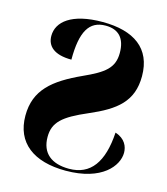

<svg xmlns="http://www.w3.org/2000/svg" viewBox="-89 -619 608 699"><g transform="rotate(15 214.5 -269.0)"><path d="M222 10C359 10 411 -59 411 -108C411 -131 400 -159 362 -171C355 -58 313 0 232 0C166 0 127 -31 127 -92C127 -147 158 -175 249 -214C347 -256 402 -299 402 -394C402 -499 331 -548 213 -548C96 -548 45 -504 45 -451C45 -413 72 -386 138 -386C138 -492 165 -538 227 -538C276 -538 302 -510 302 -455C302 -398 269 -374 194 -340C89 -292 29 -243 29 -146C29 -44 101 10 222 10Z"/></g></svg>

Font: Noto Serif Display ExtraCondensed Black
Style: Regular
Weight: 900
Width: 2
Designer: Monotype Design Team
Foundry: Monotype Imaging Inc.
Version: Version 2.009